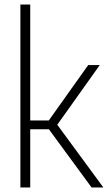

<svg xmlns="http://www.w3.org/2000/svg" viewBox="-20 -828 476 848"><path d="M70 0V-808H113.5V-296H195.5L369.5 -540.5H420.5L233 -277L436.5 0H384.5L196 -257H113.5V0Z"/></svg>

Font: Encode Sans Cnd XLt
Style: Regular
Weight: 200
Width: 3
Designer: Multiple Designers
Foundry: Impallari Type
Version: Version 3.002; ttfautohint (v1.8.3) -l 8 -r 50 -G 200 -x 14 